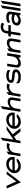

<svg xmlns="http://www.w3.org/2000/svg" viewBox="2753 -3439 702 6248"><g transform="rotate(-90 3104.0 -315.0)"><path d="M92 -451 296 16 650 -451H559L323 -138L184 -451Z M594 -226C573 -95 667 11 820 11C921 11 1011 -36 1065 -106L1069 -111L1064 -114C1064 -114 1004 -141 957 -108C921 -85 879 -70 833 -70C747 -70 682 -119 675 -187H1113L1119 -225C1140 -356 1047 -462 895 -462C742 -462 615 -357 594 -226ZM686 -262C714 -330 793 -381 882 -381C969 -381 1032 -331 1037 -262Z M1145 0H1228L1258 -191C1266 -244 1296 -287 1331 -316C1361 -343 1406 -365 1458 -365C1503 -365 1509 -359 1525 -347L1530 -344L1577 -422L1573 -425C1547 -438 1537 -447 1479 -447C1398 -447 1333 -408 1285 -360L1300 -456L1208 -396Z M1565 0H1649L1671 -137L1779 -210L1947 0H2056L1856 -257L2123 -451H2009L1685 -227L1751 -646L1658 -585Z M2038 -226C2017 -95 2111 11 2264 11C2365 11 2455 -36 2509 -106L2513 -111L2508 -114C2508 -114 2448 -141 2401 -108C2365 -85 2323 -70 2277 -70C2191 -70 2126 -119 2119 -187H2557L2563 -225C2584 -356 2491 -462 2339 -462C2186 -462 2059 -357 2038 -226ZM2130 -262C2158 -330 2237 -381 2326 -381C2413 -381 2476 -331 2481 -262Z M2590 0H2674L2700 -161C2709 -216 2737 -260 2772 -290C2802 -317 2849 -340 2902 -340C2961 -340 2981 -304 2972 -250L2932 0H3015L3055 -254C3070 -349 3029 -416 2921 -416C2837 -416 2773 -377 2726 -330L2776 -646L2683 -585Z M3081 0H3164L3194 -191C3202 -244 3232 -287 3267 -316C3297 -343 3342 -365 3394 -365C3439 -365 3445 -359 3461 -347L3466 -344L3513 -422L3509 -425C3483 -438 3473 -447 3415 -447C3334 -447 3269 -408 3221 -360L3236 -456L3144 -396Z M3531 -325C3518 -241 3581 -215 3656 -203C3717 -193 3796 -193 3848 -178C3870 -171 3886 -161 3882 -138C3874 -89 3818 -70 3735 -70C3634 -70 3580 -85 3530 -139L3521 -148L3520 -51L3522 -49C3565 0 3645 11 3729 11C3893 11 3956 -57 3969 -136C3979 -201 3945 -232 3901 -250C3837 -274 3726 -267 3655 -288C3632 -295 3615 -302 3618 -323C3625 -365 3687 -381 3763 -381C3856 -381 3900 -367 3929 -334L3935 -327L3954 -402L3953 -403C3925 -447 3846 -462 3769 -462C3632 -462 3543 -399 3531 -325Z M4031 -149C4016 -54 4056 11 4164 11C4248 11 4312 -28 4361 -76L4349 0H4433L4501 -432H4417L4388 -245C4380 -192 4349 -149 4314 -120C4284 -93 4240 -71 4187 -71C4127 -71 4106 -107 4114 -159L4157 -432H4075Z M4502 0H4586L4616 -187C4624 -240 4654 -283 4689 -312C4719 -339 4764 -361 4817 -361C4877 -361 4897 -325 4889 -273L4846 0H4928L4973 -283C4988 -378 4947 -443 4839 -443C4755 -443 4691 -404 4642 -356L4655 -437L4562 -376Z M5037 -314H5119L5069 0H5152L5202 -314H5404L5416 -394H5214L5225 -461C5235 -527 5274 -562 5349 -562C5410 -562 5415 -551 5441 -530L5445 -527L5493 -599L5490 -601C5461 -624 5434 -643 5362 -643C5236 -643 5163 -579 5143 -467L5132 -395H5050Z M5398 -135C5384 -46 5449 11 5561 11C5637 11 5706 -34 5733 -55L5724 0H5800L5847 -298C5865 -409 5809 -462 5680 -462C5587 -462 5530 -440 5482 -404L5478 -401L5511 -336L5516 -340C5561 -372 5599 -381 5667 -381C5744 -381 5774 -359 5764 -298L5759 -266C5743 -272 5696 -288 5643 -288C5517 -288 5416 -246 5398 -135ZM5486 -136C5495 -193 5556 -209 5630 -209C5682 -209 5732 -194 5747 -189L5740 -143C5729 -133 5656 -68 5577 -68C5515 -68 5479 -89 5486 -136Z M5869 0H5953L6055 -646L5962 -585Z M6022 0H6106L6208 -646L6115 -585Z"/></g></svg>

Font: Charger Pro
Style: BdExtObl
Weight: 700
Designer: Jasper
Foundry: Cannot Into Space Fonts
Version: Version 1.09